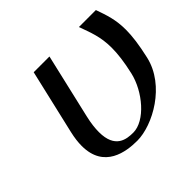

<svg xmlns="http://www.w3.org/2000/svg" viewBox="-163 -905 1120 1120"><g transform="rotate(-45 397.0 -345.0)"><path d="M611 -700C636 -629 661 -572 661 -479C661 -430 654 -370 636 -292C608 -170 498 -40 400 -40C345 -40 260 -49 260 -184C260 -215 264 -253 275 -300L368 -700H238L145 -300C136 -261 132 -228 132 -198C132 -11 292 10 383 10C511 10 723 -104 766 -292C786 -379 794 -443 794 -495C794 -578 775 -632 751 -700Z"/></g></svg>

Font: Pfennig
Style: BoldItalic
Weight: 700
Italic angle: -13°
Version: Version 20100423